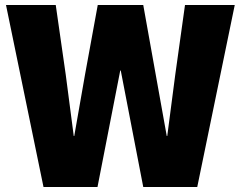

<svg xmlns="http://www.w3.org/2000/svg" viewBox="-20 -748 964 768"><path d="M4 -728H203L243 -449L275 -204H277L320 -449L371 -728H553L603 -449L647 -204H649L681 -449L720 -728H919L769 0H553L463 -466H461L370 0H154Z"/></svg>

Font: Murecho ExtraBold
Style: Regular
Weight: 800
Designer: Neil Summerour
Foundry: Positype
Version: Version 1.010; ttfautohint (v1.8.3)